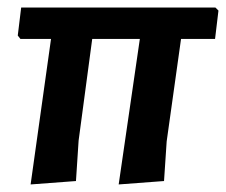

<svg xmlns="http://www.w3.org/2000/svg" viewBox="-20 -484 598 508"><path d="M61 4 115 -381H34L27 -390L36 -464H550L558 -456L549 -381H459L421 -110L414 -5L294 4L350 -381H224L188 -112L181 -5Z"/></svg>

Font: Alegreya Sans
Style: Bold Italic
Weight: 700
Italic angle: -7°
Designer: Juan Pablo del Peral
Foundry: Huerta Tipografica
Version: Version 2.007